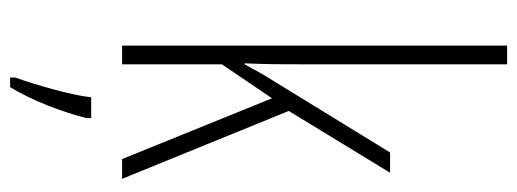

<svg xmlns="http://www.w3.org/2000/svg" viewBox="-341 -459 1021 379"><g transform="rotate(90 169.5 -269.5)"><path d="M107 -365V-760H70V0H107V-197L174 -296L294 0H333L199 -329L321 -529H281L138 -296C126 -277 119 -264 107 -242H105C107 -285 107 -321 107 -365ZM213 71V61H172C168 101 146 175 133 211V221H152C179 177 201 118 213 71Z"/></g></svg>

Font: Noto Sans Sinhala ExtraCondensed ExtraLight
Style: Regular
Weight: 200
Width: 2
Designer: Jelle Bosma - Monotype Design Team
Foundry: Monotype Imaging Inc.
Version: Version 2.006